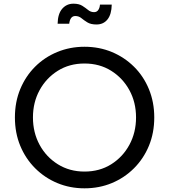

<svg xmlns="http://www.w3.org/2000/svg" viewBox="-20 -1011 918 1043"><path d="M439 12Q519 12 587.5 -16.5Q656 -45 708 -97Q760 -149 789 -219Q818 -289 818 -373Q818 -456 789 -526.5Q760 -597 708 -648.5Q656 -700 587.5 -728.5Q519 -757 439 -757Q360 -757 291 -728.5Q222 -700 170.5 -648.5Q119 -597 90 -527Q61 -457 61 -373Q61 -289 90 -219Q119 -149 171 -97Q223 -45 291.5 -16.5Q360 12 439 12ZM439 -79Q358 -79 294.5 -118.5Q231 -158 195 -224.5Q159 -291 159 -373Q159 -455 195 -521Q231 -587 294 -626.5Q357 -666 439 -666Q521 -666 584 -626.5Q647 -587 683 -521Q719 -455 719 -373Q719 -291 683 -224.5Q647 -158 584 -118.5Q521 -79 439 -79ZM504 -878Q542 -878 564 -905.5Q586 -933 587 -986H523Q522 -969 514 -957Q506 -945 491 -945Q473 -945 459 -956.5Q445 -968 427 -979.5Q409 -991 379 -991Q342 -991 318 -963.5Q294 -936 293 -882H356Q361 -924 389 -924Q408 -924 422 -912.5Q436 -901 454.5 -889.5Q473 -878 504 -878Z"/></svg>

Font: Plus Jakarta Sans Medium
Style: Regular
Weight: 500
Designer: Gumpita Rahayu
Foundry: Tokotype
Version: Version 2.004; ttfautohint (v1.8.3)